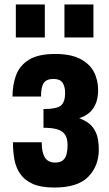

<svg xmlns="http://www.w3.org/2000/svg" viewBox="-20 -830 490 861"><path d="M223 11Q163 11 126.5 -5.5Q90 -22 70.5 -50.5Q51 -79 44.5 -115.5Q38 -152 38 -192H167Q167 -146 181.5 -123.5Q196 -101 227 -101Q250 -101 262 -111Q274 -121 278.5 -139Q283 -157 283 -179Q283 -208 272.5 -225Q262 -242 238.5 -249.5Q215 -257 175 -257V-341Q235 -341 253.5 -357Q272 -373 272 -413Q272 -442 260.5 -459Q249 -476 220 -476Q189 -476 176.5 -458.5Q164 -441 164 -397H36Q36 -449 52 -492.5Q68 -536 109.5 -562Q151 -588 228 -588Q296 -588 338.5 -566.5Q381 -545 400.5 -508.5Q420 -472 420 -426Q420 -388 408 -362Q396 -336 377 -321.5Q358 -307 335 -300Q360 -291 379.5 -276Q399 -261 411 -233.5Q423 -206 423 -159Q423 -86 376 -37.5Q329 11 223 11ZM269 -662V-810H399V-662ZM51 -662V-810H181V-662Z"/></svg>

Font: Oswald
Style: Bold
Weight: 700
Designer: Vernon Adams
Foundry: Vernon Adams
Version: Version 4.103;gftools[0.9.33.dev8+g029e19f]